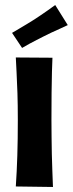

<svg xmlns="http://www.w3.org/2000/svg" viewBox="-20 -745 290 765"><path d="M191 0 43 -2Q45 -32 46.5 -62.5Q48 -93 49 -125Q50 -157 50.5 -192.5Q51 -228 51 -267Q51 -327 49.5 -374Q48 -421 46 -456.5Q44 -492 43 -516L189 -515Q188 -495 187 -459Q186 -423 185.5 -374.5Q185 -326 185 -266Q185 -231 185.5 -197.5Q186 -164 186.5 -131.5Q187 -99 188.5 -66.5Q190 -34 191 0ZM68 -554 28 -614Q42 -622 56 -630.5Q70 -639 84.5 -647.5Q99 -656 113 -665Q128 -675 142.5 -684.5Q157 -694 171.5 -704.5Q186 -715 200 -725L250 -645Q233 -637 216.5 -629.5Q200 -622 184.5 -615Q169 -608 154 -600Q140 -593 125.5 -585.5Q111 -578 97 -570.5Q83 -563 68 -554Z"/></svg>

Font: Truculenta Black
Style: Regular
Weight: 900
Version: Version 1.002